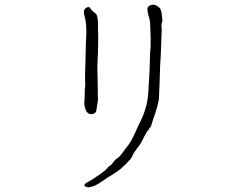

<svg xmlns="http://www.w3.org/2000/svg" viewBox="-20 -737 1040 819"><path d="M620 -508Q622 -525 622.5 -543.5Q623 -562 622.5 -579.5Q622 -597 621 -624Q621 -643 617 -659Q614 -667 611 -680Q608 -696 609 -702Q610 -708 618 -713Q624 -717 634 -717Q643 -716 650 -712Q659 -706 664 -700Q666 -695 669 -684Q670 -680 671 -666Q673 -652 673 -648Q666 -633 670 -615L666 -506Q665 -486 663 -455L661 -395Q660 -371 660 -365Q660 -354 659 -342Q658 -332 658 -322Q659 -300 630 -218Q626 -206 623 -195Q623 -194 622 -195H621Q620 -193 618 -191Q617 -188 616 -187Q614 -182 610 -180Q608 -177 607 -175Q604 -171 602 -166Q600 -163 596 -156Q585 -132 576 -119Q553 -89 550 -83Q540 -61 538 -60Q525 -46 514 -34Q505 -26 495 -17Q480 -5 477 -3Q470 0 464 5Q459 9 451 13Q442 18 428 28Q415 37 401 46Q383 57 372 59Q355 64 347 60Q344 59 343 58Q339 56 340 54L341 51Q342 46 352 41Q363 35 378 26Q386 21 392 16Q399 12 403 9Q410 4 415 0Q419 -4 422 -5Q426 -7 429 -11Q431 -14 434 -16Q437 -18 440 -23Q441 -25 446 -28Q455 -33 461 -42Q470 -56 482 -63Q491 -69 504 -87Q514 -102 526 -116Q538 -133 543 -143Q549 -154 557 -172Q561 -180 564 -188Q568 -196 572 -205Q595 -249 604 -286Q612 -317 614 -365Q615 -390 618 -437Q620 -486 620 -508ZM362 -706Q369 -695 376 -689Q389 -680 392 -674Q394 -669 395 -665Q397 -654 397 -653L398 -641V-626Q399 -605 399 -572Q399 -545 398 -518Q394 -450 396 -419Q397 -385 397 -359Q397 -342 397 -336Q399 -317 397 -304Q394 -288 392 -273Q391 -259 385 -255Q377 -250 372 -250Q355 -249 347 -265Q340 -281 340 -294Q339 -300 340 -306Q340 -313 341 -320L342 -361Q345 -369 343 -391Q342 -410 344 -457Q345 -487 346 -534Q346 -555 347.5 -576.5Q349 -598 348 -618Q347 -641 344 -654Q338 -678 338 -680Q337 -694 342 -699Q352 -709 362 -706Z"/></svg>

Font: ToneOZ-Tsuipita-TC
Style: Tsuipita-TC
Weight: 400
Designer: :Jeffrey Xuan (Chih-Lin Hsuan)  :
Foundry: jeffreyx@gmail.com, cjkFonts.io
Version: Version 0.24071